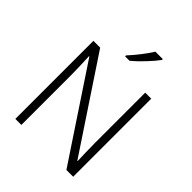

<svg xmlns="http://www.w3.org/2000/svg" viewBox="-257 -1095 1242 1242"><g transform="rotate(45 364.5 -474.0)"><path d="M501 -940V-948H433C407 -904 353 -836 316 -797V-788H356C406 -828 471 -899 501 -940ZM629 0V-714H574V-261C574 -206 576 -133 578 -92H575L162 -714H100V0H155V-451C155 -514 152 -572 150 -624H153L567 0Z"/></g></svg>

Font: Noto Sans Ethiopic Light
Style: Regular
Weight: 300
Designer: Monotype Design Team
Foundry: Monotype Imaging Inc.
Version: Version 2.102